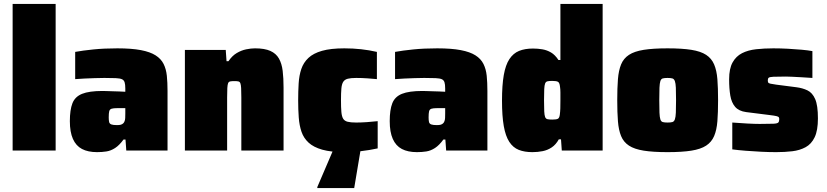

<svg xmlns="http://www.w3.org/2000/svg" viewBox="-20 -763 4191 973"><path d="M44 0V-743H262V0Z M472 8Q426 8 395.5 -8Q365 -24 349.5 -59Q334 -94 334 -149Q334 -206 347 -239.5Q360 -273 396 -287.5Q432 -302 499 -302Q507 -302 520.5 -301.5Q534 -301 551 -300.5Q568 -300 584.5 -299.5Q601 -299 615 -298V-315Q615 -335 611.5 -346Q608 -357 598 -361.5Q588 -366 566.5 -367Q545 -368 509 -368Q485 -368 459.5 -367Q434 -366 409 -365Q384 -364 361 -362V-500Q399 -507 453.5 -512.5Q508 -518 575 -518Q647 -518 694 -509Q741 -500 768.5 -482.5Q796 -465 809 -439Q822 -413 825.5 -379Q829 -345 829 -302V0H620L616 -56H606Q585 -27 563.5 -13Q542 1 519.5 4.5Q497 8 472 8ZM573 -129Q585 -129 592 -131Q599 -133 604 -137.5Q609 -142 611 -148Q614 -155 614.5 -165Q615 -175 615 -188V-215H575Q555 -215 545.5 -212Q536 -209 533.5 -199Q531 -189 531 -168Q531 -154 533 -145Q535 -136 544 -132.5Q553 -129 573 -129Z M917 0V-510H1124L1128 -453H1138Q1156 -480 1179.5 -494Q1203 -508 1227.5 -513Q1252 -518 1272 -518Q1321 -518 1350 -505Q1379 -492 1393.5 -466.5Q1408 -441 1412.5 -404Q1417 -367 1417 -319V0H1203V-269Q1203 -300 1202 -317Q1201 -334 1198 -341.5Q1195 -349 1187.5 -350.5Q1180 -352 1168 -352Q1155 -352 1147 -350.5Q1139 -349 1136 -341.5Q1133 -334 1132 -317Q1131 -300 1131 -269V0Z M1725 8Q1657 8 1613 -4.5Q1569 -17 1544 -40Q1519 -63 1508 -95Q1497 -127 1494 -167.5Q1491 -208 1491 -254Q1491 -300 1493.5 -340.5Q1496 -381 1507 -413.5Q1518 -446 1543 -469.5Q1568 -493 1612 -505.5Q1656 -518 1725 -518Q1769 -518 1810 -513.5Q1851 -509 1890 -500V-362Q1872 -364 1842 -366Q1812 -368 1785 -368Q1758 -368 1742.5 -364Q1727 -360 1719.5 -348.5Q1712 -337 1710 -314.5Q1708 -292 1708 -255Q1708 -218 1710 -195.5Q1712 -173 1719 -161.5Q1726 -150 1741.5 -146Q1757 -142 1785 -142Q1808 -142 1838.5 -144Q1869 -146 1894 -149V-11Q1853 -2 1809.5 3Q1766 8 1725 8ZM1588 190V185L1675 -18H1809V-13L1775 190Z M2093 8Q2047 8 2016.5 -8Q1986 -24 1970.5 -59Q1955 -94 1955 -149Q1955 -206 1968 -239.5Q1981 -273 2017 -287.5Q2053 -302 2120 -302Q2128 -302 2141.5 -301.5Q2155 -301 2172 -300.5Q2189 -300 2205.5 -299.5Q2222 -299 2236 -298V-315Q2236 -335 2232.5 -346Q2229 -357 2219 -361.5Q2209 -366 2187.5 -367Q2166 -368 2130 -368Q2106 -368 2080.5 -367Q2055 -366 2030 -365Q2005 -364 1982 -362V-500Q2020 -507 2074.5 -512.5Q2129 -518 2196 -518Q2268 -518 2315 -509Q2362 -500 2389.5 -482.5Q2417 -465 2430 -439Q2443 -413 2446.5 -379Q2450 -345 2450 -302V0H2241L2237 -56H2227Q2206 -27 2184.5 -13Q2163 1 2140.5 4.5Q2118 8 2093 8ZM2194 -129Q2206 -129 2213 -131Q2220 -133 2225 -137.5Q2230 -142 2232 -148Q2235 -155 2235.5 -165Q2236 -175 2236 -188V-215H2196Q2176 -215 2166.5 -212Q2157 -209 2154.5 -199Q2152 -189 2152 -168Q2152 -154 2154 -145Q2156 -136 2165 -132.5Q2174 -129 2194 -129Z M2678 8Q2638 8 2609 -3.5Q2580 -15 2561 -44Q2542 -73 2533 -124Q2524 -175 2524 -253Q2524 -331 2533 -382.5Q2542 -434 2561.5 -463.5Q2581 -493 2610.5 -505Q2640 -517 2681 -517Q2706 -517 2729 -513Q2752 -509 2772.5 -497Q2793 -485 2810 -459H2820V-743H3034V0H2827L2823 -57H2812Q2797 -30 2776 -16Q2755 -2 2730 3Q2705 8 2678 8ZM2779 -157Q2799 -157 2807 -161Q2815 -165 2817 -182Q2819 -197 2819.5 -214Q2820 -231 2820 -255Q2820 -278 2820 -294.5Q2820 -311 2818 -323Q2816 -344 2807.5 -348.5Q2799 -353 2779 -353Q2763 -353 2754.5 -351Q2746 -349 2742.5 -340Q2739 -331 2738 -311Q2737 -291 2737 -255Q2737 -219 2738 -199Q2739 -179 2742.5 -170Q2746 -161 2754.5 -159Q2763 -157 2779 -157Z M3363 8Q3290 8 3242.5 0.5Q3195 -7 3167.5 -25Q3140 -43 3127.5 -73.5Q3115 -104 3111.5 -148.5Q3108 -193 3108 -255Q3108 -317 3111.5 -361.5Q3115 -406 3127.5 -436.5Q3140 -467 3167.5 -485Q3195 -503 3242.5 -510.5Q3290 -518 3363 -518Q3436 -518 3483.5 -510.5Q3531 -503 3558.5 -485Q3586 -467 3599 -436.5Q3612 -406 3615.5 -361.5Q3619 -317 3619 -255Q3619 -193 3615.5 -148.5Q3612 -104 3599 -73.5Q3586 -43 3558.5 -25Q3531 -7 3483.5 0.5Q3436 8 3363 8ZM3363 -142Q3379 -142 3387.5 -144.5Q3396 -147 3400 -158Q3404 -169 3405 -192Q3406 -215 3406 -255Q3406 -296 3405 -318.5Q3404 -341 3400 -352Q3396 -363 3387.5 -365.5Q3379 -368 3363 -368Q3347 -368 3338.5 -365.5Q3330 -363 3326.5 -352Q3323 -341 3322 -318.5Q3321 -296 3321 -255Q3321 -215 3322 -192Q3323 -169 3326.5 -158Q3330 -147 3338.5 -144.5Q3347 -142 3363 -142Z M3913 8Q3878 8 3837.5 6Q3797 4 3759 1Q3721 -2 3691 -6V-142Q3710 -141 3729.5 -139.5Q3749 -138 3767.5 -137Q3786 -136 3802 -135.5Q3818 -135 3830 -135Q3879 -135 3899.5 -136Q3920 -137 3924.5 -142.5Q3929 -148 3929 -159Q3929 -165 3927 -168.5Q3925 -172 3915 -174.5Q3905 -177 3880 -180L3761 -195Q3724 -200 3705.5 -221.5Q3687 -243 3681 -278.5Q3675 -314 3675 -361Q3675 -415 3692.5 -446.5Q3710 -478 3740.5 -493.5Q3771 -509 3812 -513.5Q3853 -518 3899 -518Q3935 -518 3972.5 -516Q4010 -514 4043 -511Q4076 -508 4097 -504V-368Q4069 -370 4042 -371.5Q4015 -373 3994.5 -374Q3974 -375 3963 -375Q3919 -375 3899.5 -374Q3880 -373 3875.5 -369Q3871 -365 3871 -356Q3871 -349 3873 -345Q3875 -341 3884 -339Q3893 -337 3914 -334L4015 -321Q4047 -317 4072 -305Q4097 -293 4111 -261Q4125 -229 4125 -163Q4125 -102 4108.5 -67.5Q4092 -33 4062.5 -17Q4033 -1 3995 3.5Q3957 8 3913 8Z"/></svg>

Font: Saira Thin Black
Style: Regular
Weight: 900
Version: Version 1.101